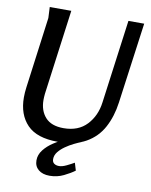

<svg xmlns="http://www.w3.org/2000/svg" viewBox="-99 -800 847 1079"><g transform="rotate(10 324.0 -261.0)"><path d="M219 -728 154 -243Q153 -233 152.5 -224.5Q152 -216 152 -208Q152 -147 186 -109Q220 -71 290 -71Q374 -71 422.5 -122.5Q471 -174 481 -252L545 -728H635L572 -267Q561 -186 527.5 -123.5Q494 -61 431.5 -25.5Q369 10 271 10Q152 10 96.5 -47.5Q41 -105 41 -203Q41 -217 42 -231Q43 -245 45 -260L99 -666L96 -728ZM404 -12Q386 -5 362.5 6.5Q339 18 316 34Q293 50 278 69Q263 88 263 110Q263 127 274 135Q285 143 302 143Q320 143 344 131.5Q368 120 387 109L400 152Q376 170 339 188Q302 206 259 206Q219 206 195.5 186.5Q172 167 172 133Q172 101 193.5 73.5Q215 46 248 24.5Q281 3 316.5 -11Q352 -25 379 -30Z"/></g></svg>

Font: Rosario SemiBold
Style: Italic
Weight: 600
Italic angle: -8.05°
Designer: Hector Gatti
Foundry: Omnibus Type
Version: Version 1.101; ttfautohint (v1.8.1.43-b0c9)